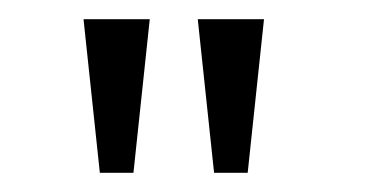

<svg xmlns="http://www.w3.org/2000/svg" viewBox="-20 -858 380 200"><path d="M67 -838H136L119 -678H84ZM186 -838H255L238 -678H203Z"/></svg>

Font: Halant Light
Style: Regular
Weight: 300
Designer: Hitesh Malaviya (Devanagari), Satya Rajpurohit (Latin)
Foundry: Indian Type Foundry
Version: Version 1.101;PS 1.0;hotconv 1.0.78;makeotf.lib2.5.61930; tt